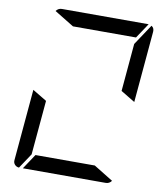

<svg xmlns="http://www.w3.org/2000/svg" viewBox="-104 -1086 1024 1173"><g transform="rotate(10 408.0 -500.0)"><path d="M548 -93 668 -19Q654 0 632 0H118L180 -93ZM94 0Q78 -1 67.5 -12.5Q57 -24 59 -41L98 -483L186 -430L156 -93ZM741 -994Q759 -983 757 -959L718 -517L630 -570L656 -866ZM269 -907 148 -981Q162 -1000 184 -1000H720H722L660 -907Z"/></g></svg>

Font: DSEG7 Modern
Style: Italic
Weight: 400
Italic angle: -5°
Designer: Keshikan(Twitter:@keshinomi_88pro)
Version: Version 0.46